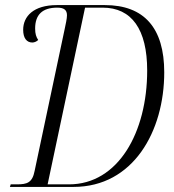

<svg xmlns="http://www.w3.org/2000/svg" viewBox="-20 -734 684 754"><path d="M19 0H269C503 0 625 -218 625 -450C625 -624 546 -714 392 -714H203C112 -714 71 -670 71 -617C71 -584 85 -567 107 -567C115 -567 124 -571 130 -577C122 -589 118 -601 118 -622C118 -676 146 -704 205 -704C231 -704 243 -695 243 -674C243 -661 238 -639 234 -620L116 -63C107 -16 86 -10 46 -10H22ZM251 -10H167L314 -704H383C497 -704 558 -619 558 -457C558 -214 444 -10 251 -10Z"/></svg>

Font: Noto Serif Display Condensed Light
Style: Italic
Weight: 300
Width: 3
Italic angle: -12°
Designer: Monotype Design Team
Foundry: Monotype Imaging Inc.
Version: Version 2.009